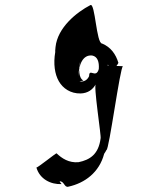

<svg xmlns="http://www.w3.org/2000/svg" viewBox="-20 -533 616 754"><path d="M357 -204C345 -204 379 5 375 11C367 73 333 95 288 104C250 107 223 89 202 69C197 70 129 125 123 125C136 170 179 192 222 190C219 187 216 183 214 179C233 178 232 205 249 200C313 186 370 144 389 71C392 66 396 61 398 56C408 59 452 -273 463 -273C463 -273 392 -275 402 -278C412 -281 415 -254 424 -261C433 -268 440 -276 445 -286C435 -320 415 -348 381 -362C358 -362 354 -523 335 -513C281 -485 206 -425 198 -348C198 -344 196 -332 197 -329C189 -282 195 -242 211 -214C227 -186 257 -165 297 -166C325 -167 345 -181 357 -204ZM368 -262C357 -222 330 -268 330 -234C323 -219 311 -211 292 -213C298 -215 303 -216 309 -216C308 -216 306 -216 305 -218C290 -229 288 -258 295 -293L288 -233C289 -279 305 -319 342 -315C363 -311 370 -290 368 -262Z"/></svg>

Font: Ugly Stick
Style: It
Weight: 400
Designer: Stig
Foundry: Cannot Into Space Fonts
Version: Version 0.99